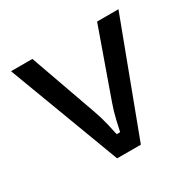

<svg xmlns="http://www.w3.org/2000/svg" viewBox="-120 -643 779 771"><g transform="rotate(-30 269.0 -258.0)"><path d="M277 -85H261Q259 -96 250 -134.5Q241 -173 229 -206L119 -516H20L214 0H324L518 -516H419L309 -206Q297 -173 288 -134.5Q279 -96 277 -85Z"/></g></svg>

Font: Voces
Style: Regular
Weight: 400
Designer: Ana Paula Megda, Pablo Ugerman
Foundry: Ana Paula Megda, Pablo Ugerman
Version: Version 1.100